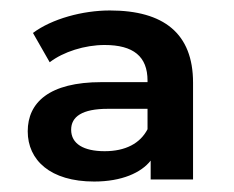

<svg xmlns="http://www.w3.org/2000/svg" viewBox="-20 -769 448 367"><path d="M190 -749C138 -749 79 -733 43 -706L75 -650C101 -670 142 -683 180 -683C235 -683 262 -661 262 -615V-612H174C74 -612 33 -573 33 -518C33 -463 76 -422 160 -422C213 -422 250 -439 268 -462V-426H349V-611C349 -705 293 -749 190 -749ZM180 -480C140 -480 116 -494 116 -521C116 -546 137 -561 186 -561H262V-522C248 -495 220 -480 180 -480Z"/></svg>

Font: Talent
Style: Bold
Weight: 600
Designer: Mike Powis
Version: Version 1.001;hotconv 1.0.109;makeotfexe 2.5.65596